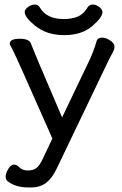

<svg xmlns="http://www.w3.org/2000/svg" viewBox="-20 -657 540 847"><path d="M116 170H106Q47 170 12 141Q5 134 5 121Q5 108 16.5 88.5Q28 69 41 69Q54 69 66.5 82Q79 95 103 95Q127 95 141 84Q155 73 169 43L211 -46Q48 -416 34 -441Q23 -460 23 -464Q23 -486 67 -486Q108 -486 116 -466Q127 -435 254 -139L372 -386Q391 -424 407 -478Q412 -491 431 -491Q447 -491 466 -478.5Q485 -466 485 -452Q485 -440 479 -428.5Q473 -417 462 -397Q448 -369 231 85Q211 128 184 149Q157 170 116 170ZM263 -502Q185 -502 133 -545Q89 -581 89 -604Q89 -615 103.5 -626Q118 -637 133 -637Q148 -637 156 -624Q185 -573 261 -573Q298 -573 323.5 -584Q349 -595 366 -624Q374 -637 390 -637Q404 -637 418 -626Q432 -615 432 -604Q432 -580 386 -541Q340 -502 263 -502Z"/></svg>

Font: LXGW WenKai Medium
Style: Regular
Weight: 500
Designer: LXGW / Fontworks Inc.
Foundry: LXGW / Fontworks Inc.
Version: Version 1.501; October 10, 2024